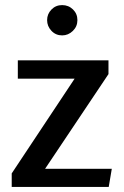

<svg xmlns="http://www.w3.org/2000/svg" viewBox="-20 -734 485 754"><path d="M50 -497H406V-443L157 -71H419L407 0H26V-53L273 -425H50ZM284 -655Q284 -630 266 -612.5Q248 -595 224 -595Q199 -595 182 -613Q165 -631 165 -655Q165 -679 182 -696.5Q199 -714 224 -714Q249 -714 266.5 -697Q284 -680 284 -655Z"/></svg>

Font: Rosario SemiBold
Style: Regular
Weight: 600
Designer: Hector Gatti
Foundry: Omnibus Type
Version: Version 1.101; ttfautohint (v1.8.1.43-b0c9)